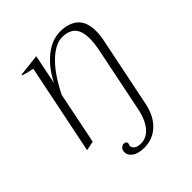

<svg xmlns="http://www.w3.org/2000/svg" viewBox="-196 -633 964 964"><g transform="rotate(-45 285.5 -151.0)"><path d="M517 -381Q517 -350 510 -318L434 54Q419 126 376.5 165.5Q334 205 276 205Q233 205 210 189Q187 173 187 150Q187 144 188 141Q190 130 198 123.5Q206 117 214 117Q235 117 232 135L228 146Q233 178 277 178Q318 178 346.5 143.5Q375 109 387 54L459 -299Q468 -344 468 -377Q468 -430 444.5 -455Q421 -480 374 -480Q327 -480 272.5 -428.5Q218 -377 168 -276L112 0L62 10L160 -470Q123 -477 97 -486L98 -491L215 -504L183 -346Q218 -417 272.5 -462Q327 -507 387 -507Q448 -507 482.5 -476.5Q517 -446 517 -381Z"/></g></svg>

Font: Trirong ExtraLight
Style: Italic
Weight: 275
Italic angle: -12°
Designer: Katatrad Team
Foundry: CadsonDemak
Version: Version 1.003